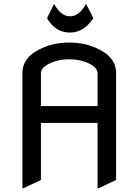

<svg xmlns="http://www.w3.org/2000/svg" viewBox="-20 -971 728 1010"><path d="M97.7 19.5V-585.9Q97.7 -675.3 208.5 -721.2Q270.5 -747.1 344.2 -747.1Q418 -747.1 480 -721.2Q590.8 -675.3 590.8 -585.9Q590.8 -585.9 590.8 -24.4L498 19.5H493.2V-324.2H195.3V-24.4L102.5 19.5ZM195.3 -413.1H493.2V-585.9Q493.2 -619.6 434.1 -643.1Q393.1 -659.2 344.2 -659.2Q295.4 -659.2 254.4 -643.1Q195.3 -619.6 195.3 -585.9ZM228.5 -873V-877.9L264.6 -950.7Q299.8 -885.3 348.6 -885.3Q397.5 -885.3 432.6 -950.7L469.7 -877.9V-873Q419.9 -799.8 347.7 -799.8Q272.5 -799.8 228.5 -873Z"/></svg>

Font: Nova Flat
Style: Book
Weight: 400
Version: Version 2.000